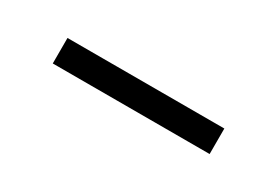

<svg xmlns="http://www.w3.org/2000/svg" viewBox="-11 -440 434 300"><g transform="rotate(30 205.5 -290.0)"><path d="M64 -267V-313H347V-267Z"/></g></svg>

Font: M PLUS 2 Thin Light
Style: Regular
Weight: 300
Version: Version 1.001